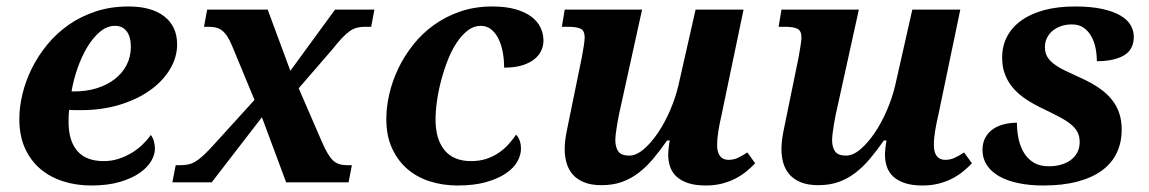

<svg xmlns="http://www.w3.org/2000/svg" viewBox="-20 -566 3567 596"><path d="M301.8 -65.9Q326.2 -65.9 348.1 -73Q370.1 -80.1 388.9 -91.6Q407.7 -103 422.6 -117.4Q437.5 -131.8 448.2 -147Q454.1 -139.6 457.5 -128.2Q460.9 -116.7 460.9 -104Q460.9 -85.9 449.2 -65.9Q437.5 -45.9 413.3 -29.1Q389.2 -12.2 351.8 -1.2Q314.5 9.8 263.2 9.8Q217.3 9.8 176.8 -2.9Q136.2 -15.6 105.7 -41.3Q75.2 -66.9 57.6 -105.7Q40 -144.5 40 -196.8Q40 -233.9 49.8 -274.4Q59.6 -314.9 78.9 -353.8Q98.1 -392.6 126.7 -427.5Q155.3 -462.4 192.9 -488.8Q230.5 -515.1 277.1 -530.5Q323.7 -545.9 378.9 -545.9Q450.7 -545.9 490.2 -514.9Q529.8 -483.9 529.8 -428.2Q529.8 -387.7 507.3 -350.6Q484.9 -313.5 445.3 -285.4Q405.8 -257.3 351.1 -240.7Q296.4 -224.1 231.9 -224.1Q223.6 -224.1 213.9 -224.1Q204.1 -224.1 194.8 -225.1Q193.4 -215.3 193.1 -205.3Q192.9 -195.3 192.9 -187Q192.9 -128.9 220 -97.4Q247.1 -65.9 301.8 -65.9ZM336.9 -485.8Q312.5 -485.8 290.5 -467.5Q268.6 -449.2 251 -419.9Q233.4 -390.6 220.7 -354.2Q208 -317.9 202.1 -282.2H210.9Q248 -282.2 280 -292Q312 -301.8 335.7 -320.1Q359.4 -338.4 372.8 -363.8Q386.2 -389.2 386.2 -420.9Q386.2 -451.7 373.3 -468.8Q360.4 -485.8 336.9 -485.8Z M515.1 0 525.4 -53.2H538.1Q552.2 -53.2 563.7 -55.4Q575.2 -57.6 586.7 -64.5Q598.1 -71.3 611.8 -84Q625.5 -96.7 644 -117.2L770 -255.9L701.2 -421.9Q693.4 -440.9 685.8 -452.6Q678.2 -464.4 669.4 -471.2Q660.6 -478 649.9 -480.5Q639.2 -482.9 625 -482.9H613.3L623 -536.1H811L881.3 -346.2L1020 -536.1H1142.1L1132.3 -482.9H1114.3Q1099.6 -482.9 1088.1 -480Q1076.7 -477.1 1065.2 -469Q1053.7 -460.9 1040.8 -447Q1027.8 -433.1 1010.3 -411.1L907.2 -292L980 -124Q989.3 -103 997.3 -89.4Q1005.4 -75.7 1014.2 -67.6Q1022.9 -59.6 1033.7 -56.4Q1044.4 -53.2 1059.1 -53.2H1072.3L1062 0H868.2L793 -202.1L637.2 0Z M1442.4 -65.9Q1468.8 -65.9 1490 -73Q1511.2 -80.1 1528.3 -91.8Q1545.4 -103.5 1558.6 -118.2Q1571.8 -132.8 1582 -147.9Q1588.4 -142.1 1592.8 -130.6Q1597.2 -119.1 1597.2 -104Q1597.2 -84.5 1585.7 -64.2Q1574.2 -43.9 1550 -27.6Q1525.9 -11.2 1488.8 -0.7Q1451.7 9.8 1400.4 9.8Q1355 9.8 1314.7 -2.9Q1274.4 -15.6 1244.4 -41.5Q1214.4 -67.4 1196.8 -106Q1179.2 -144.5 1179.2 -196.8Q1179.2 -233.9 1188.5 -274.2Q1197.8 -314.5 1216.3 -353.3Q1234.9 -392.1 1262.5 -427Q1290 -461.9 1326.7 -488.3Q1363.3 -514.6 1408.7 -530.3Q1454.1 -545.9 1508.3 -545.9Q1549.8 -545.9 1579.8 -537.4Q1609.9 -528.8 1629.2 -514.4Q1648.4 -500 1657.7 -480.7Q1667 -461.4 1667 -439.9Q1667 -424.3 1660.4 -409.4Q1653.8 -394.5 1639.2 -382.6Q1624.5 -370.6 1601.3 -363.3Q1578.1 -356 1544.9 -356Q1544.9 -382.3 1540.3 -406Q1535.6 -429.7 1526.4 -447.5Q1517.1 -465.3 1503.7 -475.6Q1490.2 -485.8 1472.2 -485.8Q1450.7 -485.8 1431.9 -471.4Q1413.1 -457 1397.5 -433.3Q1381.8 -409.7 1369.9 -379.2Q1357.9 -348.6 1349.4 -316.2Q1340.8 -283.7 1336.4 -252.2Q1332 -220.7 1332 -194.8Q1332 -133.8 1359.9 -99.9Q1387.7 -65.9 1442.4 -65.9Z M2054.2 -85.9Q2054.2 -90.3 2054.7 -96.2Q2055.2 -102.1 2055.9 -108.4Q2056.6 -114.7 2057.4 -120.4Q2058.1 -126 2059.1 -129.9H2050.8Q2028.8 -98.6 2007.6 -73.2Q1986.3 -47.9 1962.4 -29.5Q1938.5 -11.2 1910.6 -1.2Q1882.8 8.8 1847.2 8.8Q1814.9 8.8 1793 -0.2Q1771 -9.3 1757.8 -24.4Q1744.6 -39.6 1738.8 -59.8Q1732.9 -80.1 1732.9 -102.1Q1732.9 -127 1738.8 -156.7Q1744.6 -186.5 1750 -211.9L1786.1 -388.2Q1790 -408.7 1792.5 -425.3Q1794.9 -441.9 1794.9 -450.2Q1794.9 -470.2 1782.7 -476.6Q1770.5 -482.9 1742.2 -482.9H1724.1L1732.9 -536.1H1973.1L1907.2 -236.8Q1904.3 -225.1 1901.4 -210.4Q1898.4 -195.8 1896 -181.2Q1893.6 -166.5 1891.8 -153.3Q1890.1 -140.1 1890.1 -130.9Q1890.1 -108.9 1899.4 -95.9Q1908.7 -83 1933.1 -83Q1955.1 -83 1978.3 -102.8Q2001.5 -122.6 2022.7 -154.1Q2043.9 -185.5 2060.5 -224.4Q2077.1 -263.2 2085.9 -300.8L2139.2 -536.1H2288.1L2220.2 -210.9Q2213.9 -183.6 2210 -159.9Q2206.1 -136.2 2206.1 -115.2Q2206.1 -93.3 2215.1 -81.5Q2224.1 -69.8 2241.2 -69.8Q2256.8 -69.8 2269.8 -75.7Q2282.7 -81.5 2299.8 -92.8L2324.2 -59.1Q2312 -46.4 2296.9 -33.9Q2281.7 -21.5 2262.9 -11.7Q2244.1 -2 2221.2 3.9Q2198.2 9.8 2170.9 9.8Q2137.7 9.8 2115.5 2.2Q2093.3 -5.4 2079.6 -18.3Q2065.9 -31.2 2060.1 -48.6Q2054.2 -65.9 2054.2 -85.9Z M2727.1 -85.9Q2727.1 -90.3 2727.5 -96.2Q2728 -102.1 2728.8 -108.4Q2729.5 -114.7 2730.2 -120.4Q2731 -126 2731.9 -129.9H2723.6Q2701.7 -98.6 2680.4 -73.2Q2659.2 -47.9 2635.3 -29.5Q2611.3 -11.2 2583.5 -1.2Q2555.7 8.8 2520 8.8Q2487.8 8.8 2465.8 -0.2Q2443.8 -9.3 2430.7 -24.4Q2417.5 -39.6 2411.6 -59.8Q2405.8 -80.1 2405.8 -102.1Q2405.8 -127 2411.6 -156.7Q2417.5 -186.5 2422.9 -211.9L2459 -388.2Q2462.9 -408.7 2465.3 -425.3Q2467.8 -441.9 2467.8 -450.2Q2467.8 -470.2 2455.6 -476.6Q2443.4 -482.9 2415 -482.9H2397L2405.8 -536.1H2646L2580.1 -236.8Q2577.1 -225.1 2574.2 -210.4Q2571.3 -195.8 2568.8 -181.2Q2566.4 -166.5 2564.7 -153.3Q2563 -140.1 2563 -130.9Q2563 -108.9 2572.3 -95.9Q2581.5 -83 2606 -83Q2627.9 -83 2651.1 -102.8Q2674.3 -122.6 2695.6 -154.1Q2716.8 -185.5 2733.4 -224.4Q2750 -263.2 2758.8 -300.8L2812 -536.1H2960.9L2893.1 -210.9Q2886.7 -183.6 2882.8 -159.9Q2878.9 -136.2 2878.9 -115.2Q2878.9 -93.3 2887.9 -81.5Q2897 -69.8 2914.1 -69.8Q2929.7 -69.8 2942.6 -75.7Q2955.6 -81.5 2972.7 -92.8L2997.1 -59.1Q2984.9 -46.4 2969.7 -33.9Q2954.6 -21.5 2935.8 -11.7Q2917 -2 2894 3.9Q2871.1 9.8 2843.8 9.8Q2810.5 9.8 2788.3 2.2Q2766.1 -5.4 2752.4 -18.3Q2738.8 -31.2 2732.9 -48.6Q2727.1 -65.9 2727.1 -85.9Z M3235.8 -49.8Q3256.3 -49.8 3273.9 -54.9Q3291.5 -60.1 3304.2 -69.6Q3316.9 -79.1 3324.2 -93Q3331.5 -106.9 3331.5 -125Q3331.5 -142.1 3325 -155.3Q3318.4 -168.5 3304.4 -179.9Q3290.5 -191.4 3269.3 -202.6Q3248 -213.9 3218.8 -228Q3189.5 -241.7 3165.8 -257.3Q3142.1 -272.9 3125.5 -292Q3108.9 -311 3099.9 -334.5Q3090.8 -357.9 3090.8 -387.2Q3090.8 -423.8 3106.4 -453.1Q3122.1 -482.4 3151.4 -503.2Q3180.7 -523.9 3222.4 -534.9Q3264.2 -545.9 3316.9 -545.9Q3367.2 -545.9 3402.1 -538.1Q3437 -530.3 3458.7 -517.3Q3480.5 -504.4 3490 -487.3Q3499.5 -470.2 3499.5 -452.1Q3499.5 -412.1 3468.8 -394Q3438 -376 3384.8 -376Q3384.8 -396 3380.9 -416.3Q3377 -436.5 3367.7 -453.1Q3358.4 -469.7 3343.8 -480Q3329.1 -490.2 3307.6 -490.2Q3288.1 -490.2 3272.7 -484.6Q3257.3 -479 3246.3 -469.5Q3235.4 -460 3229.5 -447.3Q3223.6 -434.6 3223.6 -419.9Q3223.6 -403.3 3230.2 -391.1Q3236.8 -378.9 3250.7 -368.2Q3264.6 -357.4 3286.1 -346.9Q3307.6 -336.4 3336.9 -323.2Q3369.1 -308.6 3392.6 -292.2Q3416 -275.9 3431.4 -256.6Q3446.8 -237.3 3454.3 -214.6Q3461.9 -191.9 3461.9 -164.1Q3461.9 -123.5 3446.5 -91.3Q3431.2 -59.1 3400.4 -36.6Q3369.6 -14.2 3324.2 -2.2Q3278.8 9.8 3218.8 9.8Q3175.8 9.8 3140.9 2.4Q3106 -4.9 3081.3 -19Q3056.6 -33.2 3043.2 -53.7Q3029.8 -74.2 3029.8 -100.1Q3029.8 -123.5 3039.1 -139.6Q3048.3 -155.8 3063.2 -165.8Q3078.1 -175.8 3097.4 -180.4Q3116.7 -185.1 3136.7 -185.1Q3136.7 -158.2 3142.1 -133.8Q3147.5 -109.4 3159.2 -90.6Q3170.9 -71.8 3189.7 -60.8Q3208.5 -49.8 3235.8 -49.8Z"/></svg>

Font: Droid Serif
Style: Bold Italic
Weight: 700
Italic angle: -12°
Designer: Monotype Design team
Foundry: Monotype Imaging Inc.
Version: Version 1.03